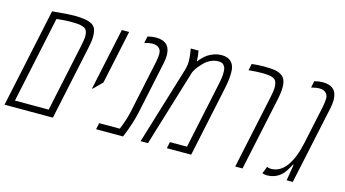

<svg xmlns="http://www.w3.org/2000/svg" viewBox="-74 -909 2122 1180"><g transform="rotate(15 987.0 -319.0)"><path d="M136.7 -629.9Q238.3 -639.6 274.4 -639.6Q310.5 -639.6 337.9 -635.7Q399.9 -627.4 413.1 -592.8Q420.4 -573.7 420.4 -544.7Q420.4 -515.6 410.2 -469.7L310.5 0H2.9ZM363.8 -469.7Q373.5 -516.6 373.5 -531.5Q373.5 -546.4 370.8 -558.1Q368.2 -569.8 361.6 -577.6Q355 -585.4 339.4 -590.3Q323.7 -595.2 305.7 -596.4Q287.6 -597.7 260.5 -597.7Q233.4 -597.7 174.8 -591.8L58.1 -41H272.9Z M554.7 -289.1 501 -235.4H496.6L580.6 -629.9H627Z M795.9 -639.6Q887.7 -639.6 887.7 -550.3Q887.7 -526.9 881.3 -497.6L810.1 -160.6Q802.7 -127.4 789.6 -87.4Q776.4 -47.4 766.6 -23.4L756.8 0H585.4L594.2 -41H725.1Q751.5 -103 763.7 -160.6L835 -497.6Q840.8 -527.8 840.8 -549.1Q840.8 -570.3 826.9 -584Q813 -597.7 783.2 -597.7Q767.1 -597.7 733.9 -589.4L743.2 -632.3Q771 -639.6 795.9 -639.6Z M1075.2 -564H1078.1Q1085.9 -575.7 1099.9 -589.6Q1113.8 -603.5 1128.2 -613.3Q1142.6 -623 1165.5 -631.3Q1188.5 -639.6 1214.8 -639.6Q1241.2 -639.6 1259.5 -629.6Q1277.8 -619.6 1286.6 -602.5Q1297.4 -582.5 1297.4 -553Q1297.4 -523.4 1293.9 -497.6Q1290.5 -471.7 1281.7 -431.2L1190.4 0H1035.6L1044.4 -41H1152.8L1235.4 -431.2Q1239.7 -452.6 1242.7 -466.3Q1245.6 -480 1248.5 -497.6Q1251.5 -515.1 1251.7 -526.4Q1252 -537.6 1251.5 -550.3Q1251 -563 1247.6 -570.6Q1244.1 -578.1 1238.8 -585Q1229 -597.7 1204.1 -597.7Q1179.2 -597.7 1156 -586.7Q1132.8 -575.7 1116.7 -559.6Q1084.5 -527.3 1070.8 -502L1064.9 -490.7L915.5 0H868.7L1018.1 -490.7Q1027.8 -522.9 1027.8 -548.3Q1027.8 -573.7 1022.5 -607.9L1019 -629.9H1068.4Q1075.2 -598.6 1075.2 -564Z M1405.3 -634.8Q1443.8 -639.6 1485.1 -639.6Q1526.4 -639.6 1550.8 -635.7Q1605.5 -626 1619.1 -589.4Q1626 -571.3 1626 -544.4Q1626 -512.2 1615.7 -463.9L1517.1 0H1470.7L1569.3 -463.9Q1579.1 -511.2 1579.1 -526.9Q1579.1 -542.5 1577.1 -554.2Q1575.2 -565.9 1569.3 -574.7Q1563.5 -583.5 1550.3 -588.9Q1528.8 -597.7 1480 -597.7Q1448.2 -597.7 1408.2 -593.8L1396.5 -592.3Z M1857.4 -639.6Q1949.2 -639.6 1949.2 -550.3Q1949.2 -526.9 1942.9 -497.6L1836.9 0H1797.9L1814.9 -104H1811.5Q1787.6 -60.1 1771.5 -41.5Q1731.9 2 1671.9 2Q1657.7 2 1642.6 -3.4L1661.1 -49.3Q1670.9 -43 1686 -43Q1743.2 -43 1783 -96.9Q1822.8 -150.9 1843.8 -249.5L1896.5 -497.6Q1902.3 -527.8 1902.3 -549.1Q1902.3 -570.3 1888.2 -584Q1874 -597.7 1844.2 -597.7Q1827.1 -597.7 1795.4 -589.4L1804.2 -632.3Q1833.5 -639.6 1857.4 -639.6Z"/></g></svg>

Font: Open Sans Hebrew Condensed Light
Style: Italic
Weight: 300
Width: 3
Italic angle: -12°
Foundry: Ascender Corporation, Yanek Iontef
Version: Version 2.001;PS 002.001;hotconv 1.0.70;makeotf.lib2.5.58329